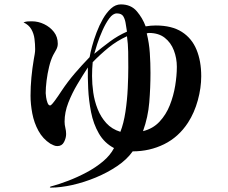

<svg xmlns="http://www.w3.org/2000/svg" viewBox="-20 -782 1040 874"><path d="M564 -475Q564 -510 563.5 -546Q563 -582 558 -617Q512 -596 474.5 -565.5Q437 -535 402 -499Q399 -468 399 -436Q399 -400 404.5 -361Q410 -322 424.5 -285.5Q439 -249 464 -221.5Q489 -194 528 -182Q543 -220 551 -273Q559 -326 561.5 -380Q564 -434 564 -475ZM558 -638Q555 -653 552.5 -672.5Q550 -692 542 -706.5Q534 -721 512 -721Q494 -721 477.5 -698.5Q461 -676 446.5 -643.5Q432 -611 422.5 -581.5Q413 -552 409 -537Q444 -566 480.5 -593Q517 -620 558 -638ZM785 -478Q785 -517 771.5 -552.5Q758 -588 730 -610Q702 -632 658 -632Q654 -632 648 -630Q659 -586 662 -540.5Q665 -495 665 -450Q665 -383 659.5 -316Q654 -249 631 -185Q676 -196 706 -228Q736 -260 753 -303Q770 -346 777.5 -392Q785 -438 785 -478ZM896 -435Q896 -382 880.5 -325.5Q865 -269 836 -224Q793 -158 727 -125.5Q661 -93 584 -93Q558 -56 513.5 -26Q469 4 416 26Q363 48 309.5 60Q256 72 212 72Q207 72 207 70Q207 68 210 67.5Q213 67 214 66Q248 57 290 41Q332 25 373.5 3Q415 -19 448.5 -47Q482 -75 499 -108Q455 -131 430 -174.5Q405 -218 394.5 -271.5Q384 -325 381.5 -378.5Q379 -432 380 -475Q357 -440 332.5 -399Q308 -358 291 -314.5Q274 -271 274 -228Q274 -214 277.5 -200Q281 -186 281 -172Q281 -154 271.5 -135.5Q262 -117 241 -117Q232 -117 224.5 -120.5Q217 -124 209 -128Q175 -150 155 -186.5Q135 -223 127 -265.5Q119 -308 119 -346Q119 -388 123 -430Q127 -472 134 -513Q136 -524 138 -535.5Q140 -547 140 -558Q140 -581 137 -605Q134 -629 122.5 -649Q111 -669 87 -680Q97 -684 106 -684.5Q115 -685 125 -685Q154 -685 181 -672Q208 -659 225.5 -636.5Q243 -614 243 -583Q243 -569 236 -556Q229 -543 222 -531Q211 -509 203.5 -478Q196 -447 192 -415Q188 -383 188 -358Q188 -353 190 -339Q192 -325 196.5 -313.5Q201 -302 208 -302Q212 -302 219.5 -311Q227 -320 229 -323Q237 -334 245 -345.5Q253 -357 260 -368Q288 -410 320.5 -448Q353 -486 388 -522Q391 -541 399 -571Q407 -601 419.5 -634Q432 -667 448.5 -696Q465 -725 485.5 -743.5Q506 -762 530 -762Q576 -762 602.5 -731Q629 -700 643 -662Q654 -664 666 -665Q678 -666 689 -666Q762 -666 807.5 -637Q853 -608 874.5 -556Q896 -504 896 -435Z"/></svg>

Font: Kaisei Tokumin Medium
Style: Regular
Weight: 500
Designer: Font-Kai, 金井和夫
Foundry: KAZUO KANAI
Version: Version 5.003